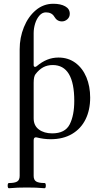

<svg xmlns="http://www.w3.org/2000/svg" viewBox="-20 -732 529 1025"><path d="M461.4 -210.9Q461.4 -145 436.8 -95Q412.1 -44.9 364.5 -16.8Q316.9 11.2 250.5 11.2Q213.9 11.2 177.7 2L171.9 1Q159.7 1 159.7 17.1V207Q159.7 229 173.6 237.1Q187.5 245.1 217.8 245.1Q224.6 245.1 224.6 258.8Q224.6 272.9 217.8 272.9Q189.9 270.5 171.6 269.8Q153.3 269 123 269Q92.8 269 74.5 269.8Q56.2 270.5 27.8 272.9Q21 272.9 21 258.8Q21 245.1 27.8 245.1Q58.1 245.1 71.5 237.1Q85 229 85 207V-468.8Q85 -531.2 107.7 -587.2Q130.4 -643.1 171.1 -677.5Q211.9 -711.9 264.6 -711.9Q303.7 -711.9 328.1 -698.2Q352.5 -684.6 352.5 -658.7Q352.5 -640.6 339.6 -629.2Q326.7 -617.7 310.5 -617.7Q284.7 -617.7 270.5 -642.1Q256.8 -666 225.1 -666Q205.6 -666 190.7 -649.2Q175.8 -632.3 167.7 -606.7Q159.7 -581.1 159.7 -555.2V-384.8Q159.7 -375 167.5 -375Q171.4 -375 176.3 -378.9Q203.6 -401.9 231.9 -413.3Q260.3 -424.8 292 -424.8Q344.2 -424.8 382.6 -396.5Q420.9 -368.2 441.2 -319.6Q461.4 -271 461.4 -210.9ZM376.5 -193.4Q376.5 -384.8 261.2 -384.8Q232.9 -384.8 210.7 -372.8Q188.5 -360.8 169.4 -335.9Q159.7 -323.2 159.7 -290V-100.1Q159.7 -61.5 187.5 -40.8Q215.3 -20 258.8 -20Q327.6 -20 352.1 -68.1Q376.5 -116.2 376.5 -193.4Z"/></svg>

Font: JuniusX
Style: Regular
Weight: 400
Designer: Peter S. Baker
Foundry: Briery Creek Software
Version: Version 1.004